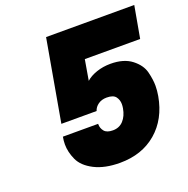

<svg xmlns="http://www.w3.org/2000/svg" viewBox="-130 -854 959 978"><g transform="rotate(-20 350.0 -365.5)"><path d="M669 -558H369L350 -447Q372 -467 407.5 -479Q443 -491 483 -491Q555 -491 597.5 -458Q640 -425 650.5 -383Q661 -341 661 -308Q661 -282 656 -253Q635 -135 556 -67.5Q477 0 358 0Q275 0 219.5 -28.5Q164 -57 144.5 -100Q125 -143 125 -184Q125 -204 129 -225H320Q320 -223 320 -222Q320 -201 333.5 -184.5Q347 -168 380 -168Q415 -168 437 -192Q459 -216 466 -256Q468 -268 468 -278Q468 -301 455 -318.5Q442 -336 406 -336Q379 -336 360 -322.5Q341 -309 335 -289H144L222 -731H700Z"/></g></svg>

Font: Fz Poppins ExtBd
Style: Italic
Weight: 800
Italic angle: -10°
Designer: Ninad Kale (Devanagari), Jonny Pinhorn (Latin)
Foundry: Indian Type Foundry
Version: Vit hóa bi Vntype.Com & FontZin.Com